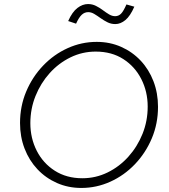

<svg xmlns="http://www.w3.org/2000/svg" viewBox="-20 -918 833 949"><path d="M382 11Q317 11 261.5 -13.5Q206 -38 165 -81.5Q124 -125 101.5 -183.5Q79 -242 79 -310Q79 -393 109.5 -465.5Q140 -538 193 -593.5Q246 -649 314.5 -680Q383 -711 458 -711Q523 -711 578.5 -686.5Q634 -662 675 -618.5Q716 -575 738.5 -516.5Q761 -458 761 -390Q761 -307 730.5 -234.5Q700 -162 647 -106.5Q594 -51 525.5 -20Q457 11 382 11ZM387 -37Q453 -37 511.5 -65.5Q570 -94 614.5 -143.5Q659 -193 684.5 -256.5Q710 -320 710 -391Q710 -465 678.5 -527Q647 -589 589.5 -626Q532 -663 453 -663Q387 -663 328.5 -634.5Q270 -606 225.5 -556.5Q181 -507 155.5 -443.5Q130 -380 130 -309Q130 -235 161.5 -173Q193 -111 251 -74Q309 -37 387 -37ZM356 -801 317 -814Q337 -859 362.5 -878.5Q388 -898 415 -898Q436 -898 454 -889Q472 -880 488 -868Q504 -856 519 -847Q534 -838 549 -838Q566 -838 578 -850Q590 -862 605 -896L644 -885Q624 -839 600 -819Q576 -799 550 -799Q529 -799 511 -808Q493 -817 477 -828.5Q461 -840 446 -849Q431 -858 416 -858Q398 -858 384 -845Q370 -832 356 -801Z"/></svg>

Font: Red Hat Text VF
Style: Italic
Weight: 300
Italic angle: -12°
Designer: Pentagram, MCKL
Foundry: Pentagram, MCKL
Version: Version 1.023